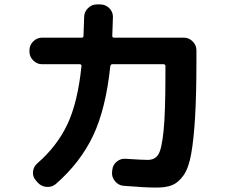

<svg xmlns="http://www.w3.org/2000/svg" viewBox="-20 -820 1040 867"><path d="M170 -530Q147 -530 130 -547Q113 -564 113 -587V-593Q113 -616 130 -633Q147 -650 170 -650H349Q357 -650 357 -658Q360 -739 360 -743Q360 -766 377 -783Q394 -800 417 -800H433Q456 -800 473 -783.5Q490 -767 490 -744Q490 -739 487 -658Q487 -650 495 -650H810Q833 -650 850 -633Q867 -616 867 -593V-547Q867 -393 861 -292Q855 -191 843.5 -126Q832 -61 809 -28.5Q786 4 758.5 15.5Q731 27 687 27Q631 27 538 19Q515 17 499.5 -1.5Q484 -20 486 -43L487 -52Q489 -75 507 -90Q525 -105 548 -103Q621 -98 647 -98Q679 -98 694.5 -121.5Q710 -145 718.5 -227.5Q727 -310 727 -482V-522Q727 -530 718 -530H487Q480 -530 478 -521Q458 -329 400.5 -207.5Q343 -86 232 11Q214 26 190 24Q166 22 150 4L143 -4Q127 -21 129 -44Q131 -67 148 -82Q237 -159 284 -258Q331 -357 348 -522Q348 -530 340 -530Z"/></svg>

Font: Rounded Mplus 1c Bold
Style: Bold
Weight: 700
Version: Version 1.059.20150529